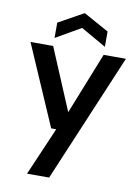

<svg xmlns="http://www.w3.org/2000/svg" viewBox="-101 -798 794 1086"><g transform="rotate(10 296.0 -255.5)"><path d="M132 220 251 -56H222L22 -517H152L301 -163L442 -517H570L259 220ZM152 -563V-651L296 -731L441 -651V-563L296 -646Z"/></g></svg>

Font: DM Sans 11pt SemiBold
Style: Regular
Weight: 600
Version: Version 4.004;gftools[0.9.30]